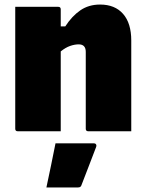

<svg xmlns="http://www.w3.org/2000/svg" viewBox="-20 -577 640 844"><path d="M247 0H58Q47 0 47 -11V-547H236Q247 -547 247 -536V-461H267Q296 -506 333 -531.5Q370 -557 420 -557Q485 -557 521 -516Q557 -475 557 -399V0H368Q357 0 357 -11V-349Q357 -382 326 -382Q308 -382 288 -375Q268 -368 247 -351ZM224 53H393Q399 53 402 57.5Q405 62 403 68Q386 114 371 151.5Q356 189 338 237Q337 241 333.5 244Q330 247 323 247H184Q195 194 204.5 149.5Q214 105 224 53Z"/></svg>

Font: Recursive Mn Lnr St Blk
Style: Regular
Weight: 900
Monospace: yes
Version: Version 1.079;hotconv 1.0.112;makeotfexe 2.5.65598; ttfautoh